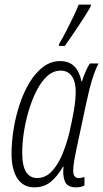

<svg xmlns="http://www.w3.org/2000/svg" viewBox="-20 -806 449 836"><path d="M129.9 9.8Q82 9.8 56.2 -28.3Q30.3 -66.4 30.3 -138.2Q30.3 -187.5 39.1 -242.7Q47.9 -297.9 65.2 -350.6Q82.5 -403.3 108.2 -446Q133.8 -488.8 167.5 -514.4Q201.2 -540 242.2 -540Q281.7 -540 304.7 -515.9Q327.6 -491.7 334.5 -451.7H336.9Q343.3 -473.1 352.8 -494.6Q362.3 -516.1 371.6 -529.8H409.2Q380.9 -477.1 356.4 -360.8L313 -157.7Q306.2 -125.5 302.5 -103Q298.8 -80.6 298.8 -61.5Q298.8 -30.8 322.8 -30.8Q329.6 -30.8 335.7 -32.2Q341.8 -33.7 347.7 -35.6V1Q341.3 5.4 331.3 7.6Q321.3 9.8 312 9.8Q272.5 9.8 262.2 -16.8Q252 -43.5 256.8 -80.6H254.4Q229.5 -37.1 200.2 -13.7Q170.9 9.8 129.9 9.8ZM141.1 -30.8Q178.7 -30.8 206.3 -60.8Q233.9 -90.8 252.4 -136.5Q271 -182.1 282.2 -229.5Q293.5 -277.8 301.5 -323.7Q309.6 -369.6 309.6 -408.2Q309.6 -450.7 292.5 -474.6Q275.4 -498.5 244.1 -498.5Q211.4 -498.5 184.8 -473.9Q158.2 -449.2 138.2 -409.2Q118.2 -369.1 104.2 -321.5Q90.3 -273.9 83.5 -227.1Q76.7 -180.2 76.7 -142.6Q76.7 -83.5 93.8 -57.1Q110.8 -30.8 141.1 -30.8ZM236.3 -606 238.3 -616.2Q251 -637.2 267.3 -668.7Q283.7 -700.2 298.8 -731.9Q314 -763.7 322.8 -786.1H376L374 -775.9Q367.7 -764.2 353 -741Q338.4 -717.8 320.6 -691.2Q302.7 -664.6 286.9 -641.4Q271 -618.2 262.2 -606Z"/></svg>

Font: Open Sans Condensed Light
Style: Italic
Weight: 300
Width: 3
Italic angle: -12°
Designer: Monotype Design Team
Foundry: Monotype Imaging Inc.
Version: Version 3.000; ttfautohint (v1.8.4)